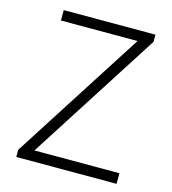

<svg xmlns="http://www.w3.org/2000/svg" viewBox="-109 -818 814 908"><g transform="rotate(15 298.5 -364.5)"><path d="M54 0H545V-52H129L540 -694V-729H91V-678H466L54 -35Z"/></g></svg>

Font: Genne Gothic Light
Style: Regular
Weight: 300
Designer: Ryoko NISHIZUKA (kana & ideographs); Paul D. Hunt (Latin, Greek & Cyrillic); Wenlong ZHANG (bopomofo); Sandoll Communica
Foundry: Adobe Systems Incorporated
Version: Version 1.004;PS 1.004;hotconv 16.6.51;makeotf.lib2.5.65220